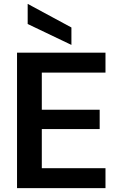

<svg xmlns="http://www.w3.org/2000/svg" viewBox="-20 -972 618 992"><path d="M68 0V-700H525V-597H196V-405H495V-305H196V-103H525V0ZM349 -740 123 -848V-952L349 -830Z"/></svg>

Font: DeepMind Sans
Style: Bold
Weight: 700
Designer: Jonny Pinhorn / Modifications: Colophon Foundry
Foundry: Colophon Foundry
Version: Version 1.002; ttfautohint (v1.8.2)